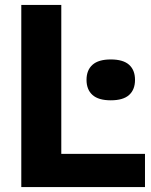

<svg xmlns="http://www.w3.org/2000/svg" viewBox="-20 -760 614 780"><path d="M66.5 0V-740H229V-135H569V0ZM430 -352.5Q380 -352.5 355.8 -374.2Q331.5 -396 331.5 -435.5Q331.5 -475 355.8 -496.8Q380 -518.5 430 -518.5Q480.5 -518.5 504.5 -496.8Q528.5 -475 528.5 -435.5Q528.5 -396 504.5 -374.2Q480.5 -352.5 430 -352.5Z"/></svg>

Font: Encode Sans SC Condensed Thin
Style: Bold
Weight: 700
Version: Version 3.002